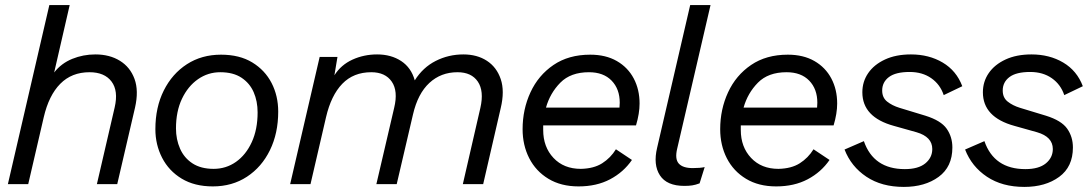

<svg xmlns="http://www.w3.org/2000/svg" viewBox="-20 -724 4293 755"><path d="M11 0 174 -704H254L193 -439Q221 -475 264 -492.5Q307 -510 355 -510Q411 -510 451.5 -485Q492 -460 509 -413.5Q526 -367 511 -301L441 0H361L431 -302Q446 -367 418.5 -403.5Q391 -440 332 -440Q262 -440 217 -394.5Q172 -349 152 -263L91 0Z M817 9Q745 9 694.5 -21.5Q644 -52 617.5 -103.5Q591 -155 591 -216Q591 -302 624 -368Q657 -434 715 -471.5Q773 -509 849 -509Q922 -509 972 -478.5Q1022 -448 1048 -397.5Q1074 -347 1074 -285Q1074 -200 1041.5 -133.5Q1009 -67 951 -29Q893 9 817 9ZM820 -60Q869 -60 908 -87.5Q947 -115 970 -165Q993 -215 993 -282Q993 -326 977.5 -361.5Q962 -397 929.5 -418.5Q897 -440 846 -440Q798 -440 758.5 -412.5Q719 -385 695.5 -335.5Q672 -286 672 -219Q672 -176 688 -139.5Q704 -103 737 -81.5Q770 -60 820 -60Z M1121 0 1237 -500H1307L1295 -428Q1321 -469 1366 -489.5Q1411 -510 1463 -510Q1518 -510 1557.5 -484Q1597 -458 1611 -408Q1643 -459 1693.5 -484.5Q1744 -510 1802 -510Q1856 -510 1894.5 -485Q1933 -460 1949 -413Q1965 -366 1949 -299L1880 0H1800L1869 -300Q1884 -366 1859 -403Q1834 -440 1779 -440Q1714 -440 1668.5 -398Q1623 -356 1604 -274L1540 0H1460L1530 -300Q1546 -366 1520.5 -403Q1495 -440 1440 -440Q1370 -440 1326 -394.5Q1282 -349 1262 -263L1201 0Z M2255 9Q2186 9 2136.5 -21Q2087 -51 2061 -102Q2035 -153 2035 -216Q2035 -294 2066 -361Q2097 -428 2156.5 -468.5Q2216 -509 2301 -509Q2362 -509 2405.5 -484Q2449 -459 2472 -415.5Q2495 -372 2495 -317Q2495 -278 2481 -231H2116Q2116 -222 2116 -213Q2116 -146 2156.5 -103Q2197 -60 2264 -60Q2315 -61 2348 -82Q2381 -103 2402 -137L2465 -95Q2432 -47 2379 -19Q2326 9 2255 9ZM2296 -440Q2224 -440 2183.5 -399Q2143 -358 2127 -301H2416Q2417 -311 2417 -320Q2417 -374 2385 -407Q2353 -440 2296 -440Z M2671 7Q2602 7 2575 -34.5Q2548 -76 2564 -143L2694 -704H2774L2643 -140Q2633 -99 2649 -81Q2665 -63 2704 -63Q2734 -63 2751 -67L2731 -3Q2715 3 2702 5Q2689 7 2671 7Z M3032 9Q2963 9 2913.5 -21Q2864 -51 2838 -102Q2812 -153 2812 -216Q2812 -294 2843 -361Q2874 -428 2933.5 -468.5Q2993 -509 3078 -509Q3139 -509 3182.5 -484Q3226 -459 3249 -415.5Q3272 -372 3272 -317Q3272 -278 3258 -231H2893Q2893 -222 2893 -213Q2893 -146 2933.5 -103Q2974 -60 3041 -60Q3092 -61 3125 -82Q3158 -103 3179 -137L3242 -95Q3209 -47 3156 -19Q3103 9 3032 9ZM3073 -440Q3001 -440 2960.5 -399Q2920 -358 2904 -301H3193Q3194 -311 3194 -320Q3194 -374 3162 -407Q3130 -440 3073 -440Z M3534 11Q3447 11 3387 -29Q3327 -69 3301 -136L3377 -169Q3415 -59 3538 -59Q3591 -59 3618.5 -81.5Q3646 -104 3646 -138Q3646 -186 3584 -204L3495 -229Q3371 -263 3371 -361Q3371 -403 3394 -436.5Q3417 -470 3460 -490Q3503 -510 3562 -510Q3633 -510 3687 -478Q3741 -446 3764 -385L3691 -350Q3677 -392 3642 -416.5Q3607 -441 3557 -441Q3502 -441 3475.5 -421Q3449 -401 3449 -368Q3449 -340 3468.5 -324.5Q3488 -309 3517 -300L3619 -269Q3680 -250 3702.5 -218Q3725 -186 3725 -144Q3725 -68 3671 -28.5Q3617 11 3534 11Z M4008 11Q3921 11 3861 -29Q3801 -69 3775 -136L3851 -169Q3889 -59 4012 -59Q4065 -59 4092.5 -81.5Q4120 -104 4120 -138Q4120 -186 4058 -204L3969 -229Q3845 -263 3845 -361Q3845 -403 3868 -436.5Q3891 -470 3934 -490Q3977 -510 4036 -510Q4107 -510 4161 -478Q4215 -446 4238 -385L4165 -350Q4151 -392 4116 -416.5Q4081 -441 4031 -441Q3976 -441 3949.5 -421Q3923 -401 3923 -368Q3923 -340 3942.5 -324.5Q3962 -309 3991 -300L4093 -269Q4154 -250 4176.5 -218Q4199 -186 4199 -144Q4199 -68 4145 -28.5Q4091 11 4008 11Z"/></svg>

Font: Prodigy Sans
Style: Italic
Weight: 400
Italic angle: -13°
Designer: Wei Huang
Foundry: Wei Huang
Version: Version 1.003; ttfautohint (v1.8.3)